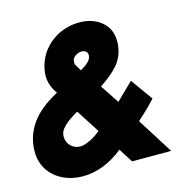

<svg xmlns="http://www.w3.org/2000/svg" viewBox="-109 -789 874 897"><g transform="rotate(-15 328.5 -340.5)"><path d="M-5 -161Q-5 -184 -1 -204Q19 -310 134 -381Q129 -378 167 -400Q136 -442 136 -489Q136 -503 139 -519Q149 -571 180 -609.5Q211 -648 256 -669Q301 -690 351 -690Q416 -690 458.5 -655Q501 -620 501 -559Q501 -544 498 -526Q489 -479 459.5 -446Q430 -413 384 -382Q381 -379 373 -375L433 -284L515 -364L591 -258Q561 -224 503 -172L612 1H423L380 -67Q285 9 184 9Q132 9 88.5 -12Q45 -33 20 -71.5Q-5 -110 -5 -161ZM144 -192Q144 -166 162.5 -147.5Q181 -129 208 -129Q235 -129 277 -154Q299 -168 308 -177L236 -289Q232 -289 214 -277Q151 -238 145 -205Q144 -201 144 -192ZM281 -508Q284 -501 291 -490.5Q298 -480 302 -472L328 -488Q356 -509 356 -531Q356 -543 348 -549.5Q340 -556 327 -556Q312 -556 298 -546.5Q284 -537 282 -526Q281 -522 281 -508Z"/></g></svg>

Font: Teachers ExtraBold
Style: Italic
Weight: 800
Designer: Alfredo Marco Pradil & Chank Diesel
Version: Version 0.009